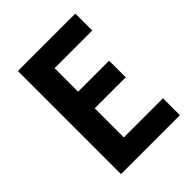

<svg xmlns="http://www.w3.org/2000/svg" viewBox="-199 -811 922 922"><g transform="rotate(-45 262.0 -350.0)"><path d="M81.7 0H481.8V-115H215.8V-312.5H426.5V-425.3H215.8V-585H471.8V-700H81.7Z"/></g></svg>

Font: Tilda Sans VF
Style: Regular
Weight: 400
Designer: ParaType Ltd
Foundry: ParaType Ltd
Version: Version 1.010